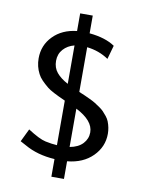

<svg xmlns="http://www.w3.org/2000/svg" viewBox="-84 -712 640 858"><g transform="rotate(10 236.0 -282.5)"><path d="M209.5 -333.5V-507.8Q178.7 -500 159.4 -478.5Q140.1 -457 140.1 -425.8Q140.1 -394.5 158.2 -372.8Q176.3 -351.1 209.5 -333.5ZM209.5 -573.2V-653.3H266.6V-572.8Q339.4 -565.9 382.3 -536.6L364.7 -474.1Q321.8 -503.4 266.6 -509.8V-307.1Q267.1 -306.6 276.4 -302.7Q285.6 -298.8 294.2 -295.2Q302.7 -291.5 318.6 -283.9Q334.5 -276.4 343 -271Q351.6 -265.6 364.5 -256.8Q377.4 -248 384.8 -240.2Q392.1 -232.4 400.9 -221.7Q409.7 -210.9 414.1 -199.7Q424.8 -172.4 424.8 -144.5Q424.8 -85.4 381.6 -42.2Q338.4 1 266.6 7.8V87.9H209.5V7.8Q130.9 2.9 73.2 -30.3Q61 -37.1 46.9 -44.4L75.2 -103Q127.9 -68.8 156.5 -62.7Q185.1 -56.6 209.5 -55.2V-257.3Q145 -286.1 127.2 -300.8Q109.4 -315.4 97.2 -328.1Q85 -340.8 78.1 -354.5Q61.5 -386.2 61.5 -423.3Q61.5 -482.9 102.1 -524.4Q142.6 -565.9 209.5 -573.2ZM266.6 -231V-57.1Q305.2 -64 325.7 -85.9Q346.2 -107.9 346.2 -137.2Q346.2 -190.4 266.6 -231Z"/></g></svg>

Font: Molengo
Style: Regular
Weight: 400
Designer: moyogo
Foundry: moyogo
Version: Version 0.11; ttfautohint (v0.8) -G 32 -r 16 -x